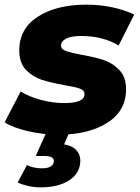

<svg xmlns="http://www.w3.org/2000/svg" viewBox="-36 -571 603 827"><path d="M-16 -44 53 -177Q90 -154 141 -140.5Q192 -127 241 -127Q328 -127 328 -166Q328 -182 307.5 -189.5Q287 -197 242 -204Q182 -215 143.5 -227.5Q105 -240 76 -270Q47 -300 47 -354Q47 -448 127.5 -499.5Q208 -551 336 -551Q394 -551 448 -539.5Q502 -528 542 -508L475 -375Q407 -416 314 -416Q270 -416 248.5 -404.5Q227 -393 227 -375Q227 -359 247.5 -351.5Q268 -344 315 -335Q373 -325 411.5 -312Q450 -299 478.5 -269Q507 -239 507 -187Q507 -93 426 -42Q345 9 219 9Q149 9 84.5 -6Q20 -21 -16 -44ZM40 215 80 140Q108 154 145 154Q170 154 183 145.5Q196 137 196 123Q196 101 157 101H118L167 -9H266L240 51Q274 56 292 75Q310 94 310 120Q310 174 263 205Q216 236 139 236Q111 236 85 230Q59 224 40 215Z"/></svg>

Font: Montserrat Alternates ExtraBold
Style: Italic
Weight: 800
Italic angle: -11.3°
Designer: Julieta Ulanovsky
Foundry: Julieta Ulanovsky
Version: Version 7.200